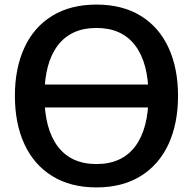

<svg xmlns="http://www.w3.org/2000/svg" viewBox="-20 -804 842 838"><path d="M45 -386Q45 -506 86.5 -596Q128 -686 208 -735Q288 -784 401 -784Q514 -784 594 -735Q674 -686 715.5 -596Q757 -506 757 -386Q757 -265 715.5 -175Q674 -85 594 -35.5Q514 14 401 14Q288 14 208 -35.5Q128 -85 86.5 -175Q45 -265 45 -386ZM628 -386Q628 -529 570 -605.5Q512 -682 401 -682Q290 -682 232 -605.5Q174 -529 174 -386Q174 -242 232 -165Q290 -88 401 -88Q512 -88 570 -165Q628 -242 628 -386ZM691 -435V-335H113V-435Z"/></svg>

Font: Unbounded Variable
Style: Regular
Weight: 400
Designer: Luke Prowse, Jean-Baptiste Morizot, Fátima Lázaro, Florian Runge
Foundry: NaN
Version: Version 1.600;FEAKit 1.0